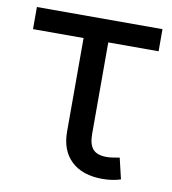

<svg xmlns="http://www.w3.org/2000/svg" viewBox="-68 -605 601 672"><g transform="rotate(10 233.0 -269.5)"><path d="M339.4 6.8Q268.6 6.8 229 -30.5Q189.5 -67.9 189.5 -134.8V-467.3H9.8V-545.9H456.1V-467.3H277.3V-141.6Q277.3 -105 292.2 -88.1Q307.1 -71.3 341.3 -71.3Q350.1 -71.3 363 -73.2Q376 -75.2 386.7 -77.1L404.3 -2.9Q392.1 1.5 374.8 4.2Q357.4 6.8 339.4 6.8Z"/></g></svg>

Font: Inter Variable
Style: Regular
Weight: 400
Designer: Rasmus Andersson
Foundry: rsms
Version: Version 4.001;git-9221beed3